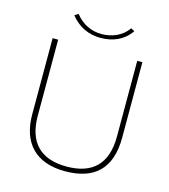

<svg xmlns="http://www.w3.org/2000/svg" viewBox="-116 -868 856 971"><g transform="rotate(15 312.5 -382.5)"><path d="M451 -774C419 -727 364 -707 313 -707C261 -707 211 -729 175 -776L156 -763C198 -711 251 -687 313 -687C377 -687 433 -710 470 -764ZM314 11C465 11 550 -63 550 -228V-623H523V-227C523 -81 449 -14 315 -14C177 -14 109 -88 109 -224V-623H80V-225C80 -75 160 11 314 11Z"/></g></svg>

Font: Inconsolata Expanded ExtraLight
Style: Regular
Weight: 200
Width: 7
Monospace: yes
Designer: Raph Levien, Cyreal, Brenton Simpson
Foundry: Raph Levien, Cyreal, Google
Version: Version 3.100